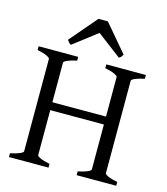

<svg xmlns="http://www.w3.org/2000/svg" viewBox="-122 -935 898 1030"><g transform="rotate(15 327.0 -420.0)"><path d="M24.4 0V-21Q57.6 -27.8 76.4 -36.1Q95.2 -44.4 95.2 -50.8V-564Q95.2 -569.8 77.4 -578.6Q59.6 -587.4 24.4 -594.2V-615.2H244.1V-594.2Q211.4 -587.4 192.4 -579.1Q173.3 -570.8 173.3 -564V-344.2H471.2V-564Q471.2 -569.8 453.4 -578.6Q435.5 -587.4 400.4 -594.2V-615.2H620.1V-594.2Q587.4 -587.4 568.4 -579.1Q549.3 -570.8 549.3 -564V-50.8Q549.3 -44.9 567.1 -36.4Q585 -27.8 620.1 -21V0H400.4V-21Q433.6 -27.8 452.4 -36.1Q471.2 -44.4 471.2 -50.8V-300.3H173.3V-50.8Q173.3 -44.9 190.9 -36.4Q208.5 -27.8 244.1 -21V0ZM189.5 -667.5Q181.6 -671.4 178 -675.8Q174.3 -680.2 167.5 -689.5L296.4 -840.3H348.6L476.6 -689.5Q470.7 -680.2 467.3 -675.8Q463.9 -671.4 455.6 -667.5L321.8 -769Z"/></g></svg>

Font: David Libre
Style: Regular
Weight: 400
Designer: Ismar David, J. Victor Gaultney, Annie Olsen and Meir Sadan
Foundry: Monotype Imaging Inc. & SIL International
Version: Version 1.100; ttfautohint (v1.8.4.7-5d5b)